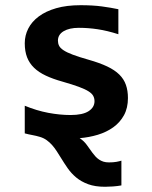

<svg xmlns="http://www.w3.org/2000/svg" viewBox="-20 -527 590 746"><path d="M477.1 -146Q477.1 -107.4 461.7 -79.3Q446.3 -51.3 420.2 -32.5Q394 -13.7 360.1 -3.4Q326.2 6.8 289.6 9.8Q306.6 21 317.6 36.6Q328.6 52.2 339.4 66.9Q345.2 74.7 351.3 81.3Q357.4 87.9 365 93Q372.6 98.1 381.8 101.1Q391.1 104 403.3 104Q420.4 104 432.4 101.8Q444.3 99.6 451.7 97.2V193.4Q435.5 196.3 418.5 197.5Q401.4 198.7 388.2 198.7Q349.6 198.7 322.5 188.7Q295.4 178.7 276.1 162.6Q256.8 146.5 242.9 126.5Q229 106.4 216.8 86.4Q208.5 72.8 200.2 60.1Q191.9 47.4 182.4 36.6Q172.9 25.9 161.4 17.6Q149.9 9.3 135.3 4.9Q120.6 0.5 105.7 -2.2Q90.8 -4.9 76.2 -8.8V-116.2Q122.1 -97.2 167.5 -88.6Q212.9 -80.1 253.9 -80.1Q301.3 -80.1 324.2 -95Q347.2 -109.9 347.2 -133.8Q347.2 -145 342.3 -154.3Q337.4 -163.6 324 -172.1Q310.5 -180.7 286.1 -189.7Q261.7 -198.7 222.2 -210Q185.5 -220.2 158 -233.2Q130.4 -246.1 112.3 -263.7Q94.2 -281.2 85.2 -304.4Q76.2 -327.6 76.2 -358.9Q76.2 -389.2 89.8 -416Q103.5 -442.9 130.6 -463.1Q157.7 -483.4 198.2 -495.1Q238.8 -506.8 293 -506.8Q340.3 -506.8 376.2 -502Q412.1 -497.1 439.9 -491.2V-394Q397 -407.7 359.9 -413.3Q322.8 -418.9 286.1 -418.9Q249.5 -418.9 227.3 -405.8Q205.1 -392.6 205.1 -369.1Q205.1 -358.4 209.5 -349.4Q213.9 -340.3 226.8 -331.8Q239.7 -323.2 262.9 -314.5Q286.1 -305.7 324.2 -294.9Q367.2 -282.7 396.5 -268.8Q425.8 -254.9 443.6 -237.3Q461.4 -219.7 469.2 -197.3Q477.1 -174.8 477.1 -146Z"/></svg>

Font: Code New Roman
Style: Bold
Weight: 700
Monospace: yes
Designer: Sam Radian
Foundry: Code New Roman
Version: Version 1.508 October 19, 2014